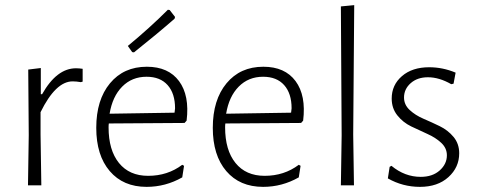

<svg xmlns="http://www.w3.org/2000/svg" viewBox="-20 -722 1857 748"><path d="M139 -457V-355H144Q201 -456 276 -456Q288 -456 302 -454V-404L295 -402Q277 -405 263 -405Q197 -405 138 -285V-198L141 0H89L92 -195L90 -451Z M634 -684 641 -683 662 -656 660 -649Q590 -588 502 -518L495 -519L478 -543Q563 -613 634 -684ZM551 6Q460 6 407.5 -55.5Q355 -117 355 -224Q355 -333 408.5 -397.5Q462 -462 552 -462Q636 -462 677.5 -406Q719 -350 707 -252L699 -243L404 -241Q403 -236 403 -226Q403 -137 443.5 -87Q484 -37 557 -37Q633 -37 690 -80L697 -76L690 -31Q625 6 551 6ZM551 -423Q494 -423 456 -384.5Q418 -346 407 -279L660 -283L662 -300Q662 -358 633 -390.5Q604 -423 551 -423Z M1005 6Q914 6 861.5 -55.5Q809 -117 809 -224Q809 -333 862.5 -397.5Q916 -462 1006 -462Q1090 -462 1131.5 -406Q1173 -350 1161 -252L1153 -243L858 -241Q857 -236 857 -226Q857 -137 897.5 -87Q938 -37 1011 -37Q1087 -37 1144 -80L1151 -76L1144 -31Q1079 6 1005 6ZM1005 -423Q948 -423 910 -384.5Q872 -346 861 -279L1114 -283L1116 -300Q1116 -358 1087 -390.5Q1058 -423 1005 -423Z M1360 -702 1356 -198 1359 0H1308L1311 -195L1308 -697Z M1652 -460Q1705 -460 1755 -439L1747 -396L1738 -394Q1691 -421 1647 -421Q1606 -421 1580 -398Q1554 -375 1554 -342Q1554 -314 1576 -293.5Q1598 -273 1629.5 -259.5Q1661 -246 1693 -230.5Q1725 -215 1747 -188.5Q1769 -162 1769 -125Q1769 -70 1727 -32Q1685 6 1616 6Q1549 6 1491 -27L1498 -72L1505 -76Q1557 -33 1619 -33Q1665 -33 1693 -58Q1721 -83 1721 -117Q1721 -145 1699 -165.5Q1677 -186 1645.5 -200Q1614 -214 1582 -229.5Q1550 -245 1528 -272.5Q1506 -300 1506 -338Q1506 -391 1546 -425.5Q1586 -460 1652 -460Z"/></svg>

Font: Alegreya Sans Light
Style: Regular
Weight: 300
Designer: Juan Pablo del Peral
Foundry: Huerta Tipografica
Version: Version 2.007